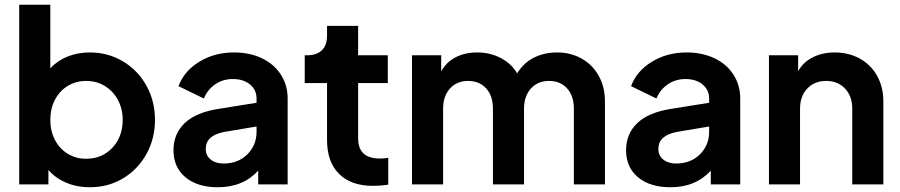

<svg xmlns="http://www.w3.org/2000/svg" viewBox="-20 -777 3792 809"><path d="M184 -61V0H61V-757H192V-489Q221 -521 264 -538.5Q307 -556 359 -556Q435 -556 498 -518.5Q561 -481 597 -416Q633 -351 633 -272Q633 -193 597 -128Q561 -63 498.5 -25.5Q436 12 358 12Q305 12 259.5 -7Q214 -26 184 -61ZM343 -108Q410 -108 453.5 -154.5Q497 -201 497 -272Q497 -318 477 -355.5Q457 -393 422 -414.5Q387 -436 343 -436Q300 -436 265.5 -415Q231 -394 211.5 -356.5Q192 -319 192 -272Q192 -225 211.5 -187.5Q231 -150 265.5 -129Q300 -108 343 -108Z M711 -144Q711 -213 758 -258Q805 -303 899 -318L1061 -344V-362Q1061 -398 1033.5 -421Q1006 -444 961 -444Q919 -444 886.5 -421.5Q854 -399 839 -362L732 -414Q756 -478 820 -517Q884 -556 966 -556Q1032 -556 1083.5 -531.5Q1135 -507 1163.5 -462.5Q1192 -418 1192 -362V0H1068V-58Q1004 12 898 12Q812 12 761.5 -30Q711 -72 711 -144ZM922 -88Q983 -88 1022 -126.5Q1061 -165 1061 -222V-244L924 -221Q885 -213 866 -195.5Q847 -178 847 -149Q847 -121 868 -104.5Q889 -88 922 -88Z M1358 -187V-427H1264V-544H1274Q1314 -544 1336 -565Q1358 -586 1358 -626V-668H1489V-544H1614V-427H1489V-194Q1489 -109 1581 -109Q1597 -109 1616 -112V1Q1584 6 1551 6Q1459 6 1408.5 -44.5Q1358 -95 1358 -187Z M1716 -544H1839V-476Q1860 -515 1899.5 -535.5Q1939 -556 1991 -556Q2045 -556 2090 -532.5Q2135 -509 2159 -468Q2186 -512 2229.5 -534Q2273 -556 2328 -556Q2385 -556 2431 -530Q2477 -504 2503 -457Q2529 -410 2529 -350V0H2398V-319Q2398 -373 2369.5 -404.5Q2341 -436 2293 -436Q2246 -436 2217 -404Q2188 -372 2188 -319V0H2057V-319Q2057 -373 2028.5 -404.5Q2000 -436 1952 -436Q1905 -436 1876 -404Q1847 -372 1847 -319V0H1716Z M2618 -144Q2618 -213 2665 -258Q2712 -303 2806 -318L2968 -344V-362Q2968 -398 2940.5 -421Q2913 -444 2868 -444Q2826 -444 2793.5 -421.5Q2761 -399 2746 -362L2639 -414Q2663 -478 2727 -517Q2791 -556 2873 -556Q2939 -556 2990.5 -531.5Q3042 -507 3070.5 -462.5Q3099 -418 3099 -362V0H2975V-58Q2911 12 2805 12Q2719 12 2668.5 -30Q2618 -72 2618 -144ZM2829 -88Q2890 -88 2929 -126.5Q2968 -165 2968 -222V-244L2831 -221Q2792 -213 2773 -195.5Q2754 -178 2754 -149Q2754 -121 2775 -104.5Q2796 -88 2829 -88Z M3220 -544H3343V-477Q3364 -515 3404.5 -535.5Q3445 -556 3497 -556Q3556 -556 3603 -530Q3650 -504 3676 -457Q3702 -410 3702 -350V0H3571V-319Q3571 -372 3540.5 -404Q3510 -436 3461 -436Q3412 -436 3381.5 -404Q3351 -372 3351 -319V0H3220Z"/></svg>

Font: Evergrow Sans
Style: Bold
Weight: 700
Foundry: 10Web
Version: Version 1.000